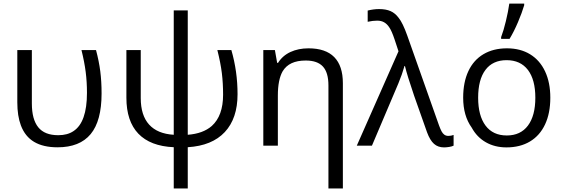

<svg xmlns="http://www.w3.org/2000/svg" viewBox="-20 -817 3162 1077"><path d="M97.2 -113.3Q77.1 -166.5 77.1 -243.2V-536.1H158.7V-236.8Q158.7 -147.5 194.6 -103Q230.5 -58.6 306.6 -58.6Q358.4 -58.6 392.1 -81.5Q467.8 -130.9 467.8 -296.4Q467.8 -357.4 460.7 -413.3Q453.6 -469.2 437 -536.1H518.6Q535.2 -474.1 542.5 -417.2Q549.8 -360.4 549.8 -292.5Q549.8 -138.7 488.5 -64.7Q427.2 9.3 302.7 9.3Q222.7 9.3 171.6 -21Q120.6 -51.3 97.2 -113.3Z M689 -269V-536.1H769.5V-267.1Q769.5 -169.9 816.4 -118.2Q863.3 -66.4 954.6 -61V-758.8H1033.2V-61Q1118.7 -67.4 1168 -110.4Q1231.4 -167.5 1231.4 -285.6Q1231.4 -350.1 1224.4 -407.2Q1217.3 -464.4 1199.2 -536.1H1277.8Q1312.5 -416.5 1312.5 -288.6Q1312.5 -152.8 1241 -76.2Q1169.4 0.5 1033.2 8.8V240.2H954.6V8.8Q823.2 2.9 756.1 -67.1Q689 -137.2 689 -269Z M1695.3 -477.5Q1647.9 -477.5 1616 -462.6Q1584 -447.8 1565.4 -417Q1538.6 -369.6 1538.6 -281.2V0H1457V-536.1H1522L1534.7 -464.4H1539.6Q1564.9 -504.9 1609.4 -525.4Q1653.8 -545.9 1710.4 -545.9Q1806.6 -545.9 1855 -496.6Q1903.3 -447.3 1903.3 -350.1V240.2H1822.3V-337.4Q1822.3 -410.2 1791.3 -443.8Q1760.3 -477.5 1695.3 -477.5Z M2375.5 -74.7 2303.2 -279.3Q2263.7 -395 2251.5 -446.8H2249Q2235.8 -399.9 2214.8 -349.6L2066.4 0H1981.4L2215.3 -529.3L2193.4 -595.7Q2177.2 -644.5 2162.6 -665Q2150.4 -683.1 2134.3 -692.1Q2118.2 -701.2 2095.7 -701.2Q2070.8 -701.2 2042.5 -694.8V-757.8Q2075.7 -766.1 2106.4 -766.1Q2145 -766.1 2170.9 -754.6Q2196.8 -743.2 2216.3 -716.8Q2239.3 -688.5 2264.6 -617.2L2442.9 -112.8Q2450.7 -91.8 2457 -80.1Q2463.4 -68.4 2471.2 -62.5Q2480.5 -54.7 2495.1 -54.7Q2510.7 -54.7 2524.4 -60.1V0Q2516.1 4.4 2500.5 7.1Q2484.9 9.8 2470.7 9.8Q2437 9.8 2414.6 -10Q2392.1 -29.8 2375.5 -74.7Z M2626 -101.1Q2578.1 -167.5 2578.1 -269Q2578.1 -356 2607.4 -418.2Q2636.7 -480.5 2692.1 -513.2Q2747.6 -545.9 2823.7 -545.9Q2898.9 -545.9 2953.6 -512.5Q3008.3 -479 3037.6 -416.5Q3066.9 -354 3066.9 -269Q3066.9 -182.1 3037.6 -119.4Q3008.3 -56.6 2952.9 -23.4Q2897.5 9.8 2820.8 9.8Q2755.9 9.8 2705.6 -18.8Q2655.3 -47.4 2626 -101.1ZM2982.9 -269Q2982.9 -370.1 2941.2 -424.8Q2899.4 -479.5 2821.8 -479.5Q2744.1 -479.5 2703.1 -425Q2662.1 -370.6 2662.1 -269Q2662.1 -168 2703.6 -112.5Q2745.1 -57.1 2822.8 -57.1Q2899.9 -57.1 2941.4 -112.5Q2982.9 -168 2982.9 -269ZM2836.9 -796.9H2920.4V-787.6Q2908.2 -746.1 2885.7 -693.1Q2863.3 -640.1 2838.4 -599.1H2791V-608.9Q2804.7 -644.5 2817.6 -698.2Q2830.6 -752 2836.9 -796.9Z"/></svg>

Font: Viking Open Sans
Style: Regular
Weight: 400
Foundry: Ascender Corporation
Version: Version 2.001